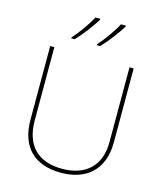

<svg xmlns="http://www.w3.org/2000/svg" viewBox="-137 -1052 986 1162"><g transform="rotate(15 356.0 -471.0)"><path d="M505 -945V-952H475C452 -907 402 -837 366 -798V-792H387C429 -836 476 -898 505 -945ZM345 -945V-952H315C292 -907 242 -837 206 -798V-792H227C269 -836 316 -898 345 -945ZM618 -252V-714H592V-244C592 -92 498 -15 356 -15C207 -15 121 -96 121 -256V-714H95V-254C95 -81 190 10 355 10C510 10 618 -74 618 -252Z"/></g></svg>

Font: Noto Sans Lao Thin
Style: Regular
Weight: 100
Designer: Monotype Design Team
Foundry: Monotype Imaging Inc.
Version: Version 2.003